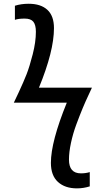

<svg xmlns="http://www.w3.org/2000/svg" viewBox="-20 -783 564 1037"><path d="M54.7 -228.5Q55.7 -229.5 81.5 -285.2Q107.4 -340.8 123.5 -381.8Q139.6 -422.9 156.7 -489.7Q173.8 -556.6 173.8 -611.3Q173.8 -648.4 160.2 -665.5Q146.5 -682.6 113.3 -682.6Q79.1 -682.6 60.5 -675.8V-752Q94.7 -762.7 134.8 -762.7Q200.2 -762.7 235.8 -730Q271.5 -697.3 271.5 -630.9Q271.5 -506.8 190.4 -309.6H476.6Q475.6 -306.6 458.5 -270.5Q441.4 -234.4 425.8 -196.8Q410.2 -159.2 392.1 -110.4Q374 -61.5 363.3 -11.2Q352.5 39.1 352.5 79.1Q352.5 153.3 417 153.3Q443.4 153.3 464.8 146.5V223.6Q430.7 234.4 395.5 234.4Q331.1 234.4 293 199.7Q254.9 165 254.9 96.7Q254.9 -17.6 340.8 -228.5Z"/></svg>

Font: Gothic A1 Medium
Style: Regular
Weight: 500
Designer: HanYang I&C Co.,Ltd.
Foundry: HanYang I&C Co.,Ltd.
Version: Version 2.50